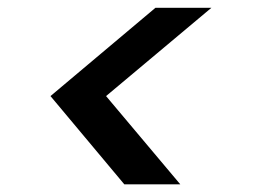

<svg xmlns="http://www.w3.org/2000/svg" viewBox="-20 -608 652 494"><path d="M252.9 -360.8 443.8 -133.8H299.8L109.9 -360.8L379.9 -587.9H523.9Z"/></svg>

Font: Poppins Medium
Style: Italic
Weight: 500
Italic angle: -10°
Designer: Ninad Kale (Devanagari), Jonny Pinhorn (Latin)
Foundry: Indian Type Foundry
Version: Version 3.200;PS 1.000;hotconv 16.6.54;makeotf.lib2.5.65590